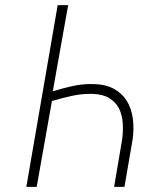

<svg xmlns="http://www.w3.org/2000/svg" viewBox="-20 -731 627 751"><path d="M83 0H123.5L183.1 -335.9Q221.7 -347.2 261 -356Q300.3 -364.7 341.3 -363.8Q381.3 -362.8 406.5 -347.7Q431.6 -332.5 444.8 -308.1Q457.5 -283.2 460 -251Q462.4 -218.8 457.5 -184.1L426.3 0H466.8L498.5 -184.1Q504.9 -228 499.5 -267.6Q494.1 -307.1 475.6 -336.9Q457 -366.7 424.1 -384.3Q391.1 -401.9 341.8 -402.3Q301.8 -402.8 263.2 -394.3Q224.6 -385.7 186.5 -374L246.6 -710.9H205.6Z"/></svg>

Font: Roboto Mono ExtraLight
Style: Italic
Weight: 250
Italic angle: -10°
Monospace: yes
Designer: Google
Version: Version 3.000